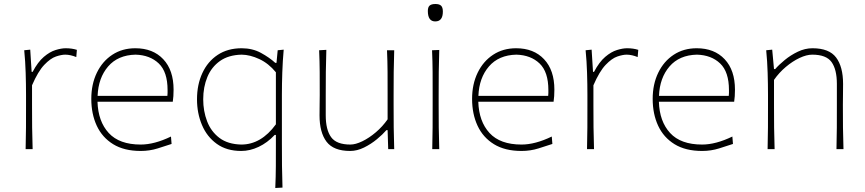

<svg xmlns="http://www.w3.org/2000/svg" viewBox="-20 -745 4320 959"><path d="M108 0Q109.5 -56.5 109.8 -108.5Q110 -160.5 110 -221V-271Q110 -324.5 108.2 -381.5Q106.5 -438.5 101 -494L131 -497L138 -386H143Q169 -435.5 199 -461Q229 -486.5 257.8 -495.2Q286.5 -504 308 -504Q324 -504 337.8 -502Q351.5 -500 364 -496L361 -460Q347.5 -465.5 333.2 -468.8Q319 -472 306 -472Q287 -472 259.5 -462.8Q232 -453.5 201 -421Q170 -388.5 140 -319V-221Q140 -160.5 140.5 -108.5Q141 -56.5 143 0Z M683 9Q600 9 545.2 -24.8Q490.5 -58.5 463.2 -117.2Q436 -176 436 -251Q436 -324.5 463.8 -381.8Q491.5 -439 541 -471.5Q590.5 -504 656 -504Q744 -504 795.5 -449.2Q847 -394.5 847 -297Q847 -262.5 843 -237H467Q470 -138.5 523 -80.8Q576 -23 683 -23Q751 -23 834 -63L837 -26Q808.5 -16.5 768 -3.8Q727.5 9 683 9ZM657 -472Q569 -470 520 -413Q471 -356 467.5 -266H816Q817 -273.5 817 -280.8Q817 -288 817 -295Q817 -386 773 -428Q729 -470 657 -472Z M1355 194Q1357.5 137.5 1357.8 84.5Q1358 31.5 1358 -29V-71H1352Q1315.5 -32 1272 -11.5Q1228.5 9 1185 9Q1112 9 1062.8 -26.5Q1013.5 -62 988.8 -120.8Q964 -179.5 964 -249Q964 -322.5 990.8 -380.2Q1017.5 -438 1067.5 -471Q1117.5 -504 1187 -504Q1241 -504 1283.5 -480.8Q1326 -457.5 1355 -431H1361L1367 -494L1397 -497Q1392 -441 1390 -383Q1388 -325 1388 -271V-29Q1388 31.5 1388.5 83.5Q1389 135.5 1391 192ZM1185 -23Q1284.5 -23 1358 -124V-384Q1321.5 -428.5 1275.2 -450Q1229 -471.5 1187 -472Q1121.5 -470.5 1079 -440.5Q1036.5 -410.5 1015.8 -360.5Q995 -310.5 995 -249Q995 -190 1014.5 -139Q1034 -88 1076 -56.2Q1118 -24.5 1185 -23Z M1729 9Q1646 9 1611 -37.2Q1576 -83.5 1576 -169Q1576 -201.5 1576.5 -225.5Q1577 -249.5 1577 -271Q1577 -332 1576.8 -385Q1576.5 -438 1574 -494L1610 -496Q1608 -440 1607.5 -386Q1607 -332 1607 -271V-169Q1607 -97 1633.8 -60Q1660.5 -23 1730 -23Q1756 -23 1790 -39.5Q1824 -56 1857.5 -84.5Q1891 -113 1916 -149V-271Q1916 -332 1915.8 -385Q1915.5 -438 1913 -494H1949Q1947 -438 1946.5 -385Q1946 -332 1946 -271V-221Q1946 -160.5 1946.5 -108.5Q1947 -56.5 1949 0H1919L1916 -95H1910Q1892 -74 1862.8 -49.8Q1833.5 -25.5 1798.5 -8.2Q1763.5 9 1729 9Z M2139 0Q2140.5 -56.5 2140.8 -108.5Q2141 -160.5 2141 -221V-271Q2141 -332 2140.8 -385Q2140.5 -438 2138 -494L2174 -495.5Q2172 -439 2171.5 -385.5Q2171 -332 2171 -271V-221Q2171 -160.5 2171.5 -108.5Q2172 -56.5 2174 0ZM2154 -638Q2117 -638 2117 -690Q2117 -709.5 2126 -717.2Q2135 -725 2155 -725Q2174.5 -725 2183.2 -716.5Q2192 -708 2192 -687Q2192 -638 2154 -638Z M2585 9Q2502 9 2447.2 -24.8Q2392.5 -58.5 2365.2 -117.2Q2338 -176 2338 -251Q2338 -324.5 2365.8 -381.8Q2393.5 -439 2443 -471.5Q2492.5 -504 2558 -504Q2646 -504 2697.5 -449.2Q2749 -394.5 2749 -297Q2749 -262.5 2745 -237H2369Q2372 -138.5 2425 -80.8Q2478 -23 2585 -23Q2653 -23 2736 -63L2739 -26Q2710.5 -16.5 2670 -3.8Q2629.5 9 2585 9ZM2559 -472Q2471 -470 2422 -413Q2373 -356 2369.5 -266H2718Q2719 -273.5 2719 -280.8Q2719 -288 2719 -295Q2719 -386 2675 -428Q2631 -470 2559 -472Z M2912 0Q2913.5 -56.5 2913.8 -108.5Q2914 -160.5 2914 -221V-271Q2914 -324.5 2912.2 -381.5Q2910.5 -438.5 2905 -494L2935 -497L2942 -386H2947Q2973 -435.5 3003 -461Q3033 -486.5 3061.8 -495.2Q3090.5 -504 3112 -504Q3128 -504 3141.8 -502Q3155.5 -500 3168 -496L3165 -460Q3151.5 -465.5 3137.2 -468.8Q3123 -472 3110 -472Q3091 -472 3063.5 -462.8Q3036 -453.5 3005 -421Q2974 -388.5 2944 -319V-221Q2944 -160.5 2944.5 -108.5Q2945 -56.5 2947 0Z M3487 9Q3404 9 3349.2 -24.8Q3294.5 -58.5 3267.2 -117.2Q3240 -176 3240 -251Q3240 -324.5 3267.8 -381.8Q3295.5 -439 3345 -471.5Q3394.5 -504 3460 -504Q3548 -504 3599.5 -449.2Q3651 -394.5 3651 -297Q3651 -262.5 3647 -237H3271Q3274 -138.5 3327 -80.8Q3380 -23 3487 -23Q3555 -23 3638 -63L3641 -26Q3612.5 -16.5 3572 -3.8Q3531.5 9 3487 9ZM3461 -472Q3373 -470 3324 -413Q3275 -356 3271.5 -266H3620Q3621 -273.5 3621 -280.8Q3621 -288 3621 -295Q3621 -386 3577 -428Q3533 -470 3461 -472Z M3814 0Q3815.5 -56.5 3815.8 -108.5Q3816 -160.5 3816 -221V-271Q3816 -324.5 3814.2 -381.5Q3812.5 -438.5 3807 -494L3837 -497L3846 -400H3852Q3870 -421 3899.5 -445.2Q3929 -469.5 3965 -486.8Q4001 -504 4038 -504Q4121.5 -504 4156.2 -457.8Q4191 -411.5 4191 -326Q4191 -294 4190.5 -267.2Q4190 -240.5 4190 -221Q4190 -160.5 4190.5 -108.5Q4191 -56.5 4193 0H4158Q4159.5 -56.5 4159.8 -108.5Q4160 -160.5 4160 -221V-326Q4160 -398 4133.5 -435Q4107 -472 4037 -472Q4008.5 -472 3973.5 -455.5Q3938.5 -439 3904.8 -410.5Q3871 -382 3846 -346V-221Q3846 -160.5 3846.5 -108.5Q3847 -56.5 3849 0Z"/></svg>

Font: Commissioner Flair Thin
Style: Regular
Weight: 100
Designer: Kostas Bartsokas
Foundry: Kostas Bartsokas
Version: Version 1.000; ttfautohint (v1.8.3)